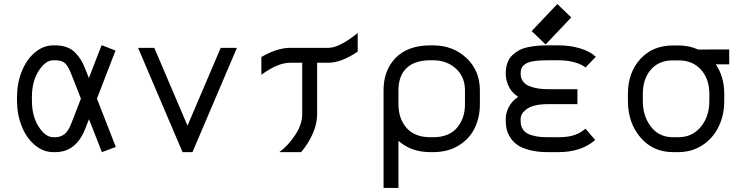

<svg xmlns="http://www.w3.org/2000/svg" viewBox="-20 -735 3641 943"><path d="M377.4 -250.5 331.1 -368.7Q316.4 -407.2 300.8 -423.1Q285.2 -439 251.5 -439H242.2Q203.1 -439 169.9 -387Q136.7 -335 136.7 -258.3V-241.7Q136.7 -164.6 169.9 -112.8Q203.1 -61 242.2 -61H251.5Q275.9 -61 295.7 -75.4Q315.4 -89.8 331.1 -130.9ZM399.4 -104.5Q354.5 12.2 251.5 12.2H242.2Q192.4 12.2 150.9 -22.7Q109.4 -57.6 86.4 -115.7Q63.5 -173.8 63.5 -241.7V-258.3Q63.5 -326.2 86.9 -384.5Q110.4 -442.9 151.6 -477.5Q192.9 -512.2 242.2 -512.2H251.5Q283.2 -512.2 308.1 -502.9Q333 -493.7 350.1 -475.8Q367.2 -458 378.2 -439.5Q389.2 -420.9 399.4 -395L416.5 -351.6L479 -513.2L547.4 -486.8L456.1 -250.5L548.8 -13.2L480.5 12.2L417 -149.4Z M876.5 12.2 658.2 -500H737.8L900.9 -117.7L1064 -500H1143.6L925.3 12.2Z M1404.3 -500H1592.3Q1622.6 -500 1661.4 -521.2Q1700.2 -542.5 1736.8 -573.2V-481.4Q1655.8 -426.8 1592.3 -426.8H1537.6V-174.8Q1537.6 -127.4 1516.1 -78.6Q1494.6 -29.8 1459 12.2H1351.6Q1394.5 -18.6 1429.4 -71.3Q1464.4 -124 1464.4 -174.8V-426.8H1404.3Q1344.2 -426.8 1263.7 -367.7V-455.1Q1341.3 -500 1404.3 -500Z M2263.7 -223.1V-291.5Q2263.7 -357.4 2219 -398.2Q2174.3 -439 2106.9 -439H2094.7Q2017.1 -439 1977.1 -400.9Q1937 -362.8 1937 -291.5V-223.1Q1937 -152.3 1976.8 -106.7Q2016.6 -61 2094.7 -61H2106.9Q2184.6 -61 2224.1 -106.9Q2263.7 -152.8 2263.7 -223.1ZM2106.9 12.2H2094.7Q1999 12.2 1937 -43.5V188H1863.8V-291.5Q1863.8 -390.1 1923.6 -451.2Q1983.4 -512.2 2094.7 -512.2H2106.9Q2204.6 -512.2 2270.8 -450.2Q2336.9 -388.2 2336.9 -291.5V-223.1Q2336.9 -157.2 2310.8 -104.5Q2284.7 -51.8 2231.9 -19.8Q2179.2 12.2 2106.9 12.2Z M2670.4 -439Q2628.4 -439 2601.1 -434.6Q2573.7 -430.2 2560.1 -420.7Q2546.4 -411.1 2541.7 -400.4Q2537.1 -389.6 2537.1 -373Q2537.1 -351.1 2548.6 -335.4Q2560.1 -319.8 2580.6 -311.8Q2601.1 -303.7 2623.5 -300.3Q2646 -296.9 2672.9 -296.9H2815.9V-223.6H2672.9Q2602.5 -223.6 2569.8 -201.2Q2537.1 -178.7 2537.1 -151.9V-143.6Q2537.1 -129.9 2539.3 -119.9Q2541.5 -109.9 2549.3 -98.1Q2557.1 -86.4 2571 -78.9Q2585 -71.3 2610.1 -66.2Q2635.3 -61 2670.4 -61H2722.2Q2771 -61 2801.5 -71.8Q2832 -82.5 2855.5 -103L2903.3 -47.4Q2835 12.2 2722.2 12.2H2670.4Q2618.7 12.2 2579.8 1.7Q2541 -8.8 2519.5 -24.4Q2498 -40 2484.9 -62Q2471.7 -84 2467.8 -103Q2463.9 -122.1 2463.9 -143.6V-151.9Q2463.9 -180.2 2478.8 -209.2Q2493.7 -238.3 2524.9 -259.3Q2492.2 -281.2 2478 -311.8Q2463.9 -342.3 2463.9 -373Q2463.9 -402.3 2471.9 -425.3Q2480 -448.2 2495.4 -463.1Q2510.7 -478 2529.3 -488Q2547.9 -498 2572.5 -503.2Q2597.2 -508.3 2619.9 -510.3Q2642.6 -512.2 2670.4 -512.2H2722.2Q2780.3 -512.2 2829.6 -497.3Q2878.9 -482.4 2906.2 -456.1L2855.5 -403.3Q2840.3 -417.5 2804.7 -428.2Q2769 -439 2722.2 -439ZM2659.7 -516.6 2591.3 -582.5 2717.3 -715.3 2785.6 -649.4Z M3537.1 -274.4V-239.3Q3537.1 -169.4 3509.3 -112.3Q3481.4 -55.2 3429.4 -21.5Q3377.4 12.2 3311 12.2H3285.6Q3187.5 12.2 3125.7 -59.8Q3064 -131.8 3064 -239.7V-273.9Q3064 -378.4 3125 -445.1Q3186 -511.7 3284.7 -511.7H3312.5Q3364.7 -511.7 3409.2 -491.7L3561.5 -492.2V-418.9H3495.6Q3537.1 -357.9 3537.1 -274.4ZM3312.5 -438.5H3284.7Q3215.8 -438.5 3176.5 -392.8Q3137.2 -347.2 3137.2 -273.9V-239.7Q3137.2 -164.1 3177.2 -112.5Q3217.3 -61 3285.6 -61H3311Q3379.9 -61 3421.9 -111.8Q3463.9 -162.6 3463.9 -239.3V-274.4Q3463.9 -347.2 3422.9 -392.8Q3381.8 -438.5 3312.5 -438.5Z"/></svg>

Font: Anka/Coder
Style: Regular
Weight: 400
Monospace: yes
Version: Version 001.100